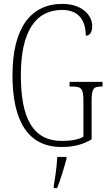

<svg xmlns="http://www.w3.org/2000/svg" viewBox="-20 -744 556 985"><path d="M295 10C359 10 404 -2 450 -29V-223C450 -292 460 -300 502 -300H506V-324H337V-300H347C397 -300 408 -292 408 -225V-43C384 -28 344 -21 298 -21C146 -21 87 -141 87 -358C87 -579 160 -693 299 -693C390 -693 420 -632 420 -561C440 -561 453 -576 453 -611C453 -664 403 -724 300 -724C138 -724 44 -601 44 -358C44 -124 123 10 295 10ZM256 208V221H273C290 181 310 113 321 71V61H274C271 113 264 160 256 208Z"/></svg>

Font: Noto Serif Lao ExtraCondensed ExtraLight
Style: Regular
Weight: 200
Width: 2
Designer: Monotype Design Team
Foundry: Monotype Imaging Inc.
Version: Version 2.003